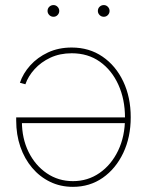

<svg xmlns="http://www.w3.org/2000/svg" viewBox="-20 -725 579 753"><path d="M261.2 -538.6Q330.1 -538.6 382.1 -502.9Q434.1 -467.3 463.4 -405.5Q492.7 -343.8 492.7 -265.1Q492.7 -187 463.4 -125.2Q434.1 -63.5 383.1 -27.8Q332 7.8 266.1 7.8Q216.8 7.8 176.3 -12Q135.7 -31.7 106 -66.9Q76.2 -102.1 59.8 -149.4Q43.5 -196.8 43.5 -252.4V-264.6H481V-242.2H56.6L65.9 -249Q65.9 -182.1 92 -129.2Q118.2 -76.2 163.6 -45.4Q209 -14.6 266.1 -14.6Q324.2 -14.6 370.4 -46.6Q416.5 -78.6 443.4 -134.5Q470.2 -190.4 470.2 -262.2V-263.7Q470.2 -335.4 444.3 -392.6Q418.5 -449.7 371.8 -482.9Q325.2 -516.1 261.2 -516.1Q214.8 -516.1 177.7 -498.8Q140.6 -481.4 115.5 -453.6Q90.3 -425.8 79.6 -394.5L58.1 -400.4Q70.3 -437 98.6 -468.5Q127 -500 168.2 -519.3Q209.5 -538.6 261.2 -538.6ZM387.2 -659.2Q377.4 -659.2 370.6 -666Q363.8 -672.9 363.8 -682.1Q363.8 -691.9 370.6 -698.5Q377.4 -705.1 387.2 -705.1Q396.5 -705.1 403.1 -698.2Q409.7 -691.4 409.7 -682.1Q409.7 -672.9 403.1 -666Q396.5 -659.2 387.2 -659.2ZM189.9 -659.2Q180.2 -659.2 173.3 -666Q166.5 -672.9 166.5 -682.1Q166.5 -691.9 173.3 -698.5Q180.2 -705.1 189.9 -705.1Q199.2 -705.1 205.8 -698.2Q212.4 -691.4 212.4 -682.1Q212.4 -672.9 205.8 -666Q199.2 -659.2 189.9 -659.2Z"/></svg>

Font: Inter 24pt Thin
Style: Regular
Weight: 250
Designer: Rasmus Andersson
Foundry: rsms
Version: Version 4.001;git-66647c0bb